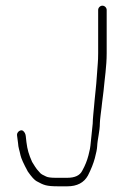

<svg xmlns="http://www.w3.org/2000/svg" viewBox="-20 -666 445 676"><path d="M340.6 -646C332.7 -646 325.6 -638.9 325.6 -631V-479C325.6 -445.6 323.4 -440 320.9 -397.5C318.5 -358.5 315.1 -338.1 312.8 -310L311.2 -292C310.1 -279.5 306.4 -245.7 306.4 -230.8L298.4 -153.5C298.4 -149.2 296.1 -137.8 291.5 -119.3C286.8 -100.9 279.6 -82.8 269.6 -65C261.3 -48.3 243.7 -40 216.8 -40H175.9C160.3 -40 148 -41.5 142.4 -44.5C130.3 -51 125.2 -51.1 117 -62C107.1 -71.9 100.3 -84.3 93 -96C81.3 -122.5 76.5 -138.4 73 -166L70.7 -186.9C69.8 -194.8 66.6 -200.9 61.1 -205.4C53.4 -211.5 38 -201.5 40 -189L43.5 -162.5C44.4 -145.4 48.6 -137.4 52.2 -119.2C54.4 -108.7 63 -89.6 78 -62C91.1 -43.3 101.4 -31.9 108.9 -28C134.4 -14.3 141.8 -10 186.4 -10H216.8C251.3 -10 275.6 -22.7 289.6 -48C300.8 -70 308.9 -90.3 313.9 -109C318.9 -127.7 321.6 -141.4 322 -150C323.4 -178.4 331.6 -203.3 331.6 -232.3C331.6 -242.4 336.5 -279.3 337.6 -288L339.6 -306C341 -320 343.3 -331.6 344.6 -346C348.6 -390.3 355.6 -432.1 355.6 -479V-631C355.6 -638.9 348.5 -646 340.6 -646Z"/></svg>

Font: MewTooHand
Style: Condensed
Weight: 400
Designer: Mew Too, Robert Jablonski
Version: Version 0.77